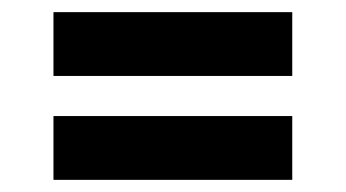

<svg xmlns="http://www.w3.org/2000/svg" viewBox="-20 -426 570 316"><path d="M68 -130V-235H461V-130ZM68 -301V-406H461V-301Z"/></svg>

Font: Faustina ExtraBold
Style: Regular
Weight: 800
Designer: Alfonso Garcia
Foundry: http://www.omnibus-type.com
Version: Version 1.200